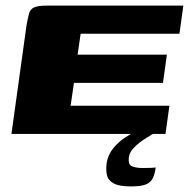

<svg xmlns="http://www.w3.org/2000/svg" viewBox="-20 -480 677 688"><path d="M21 0 75 -389Q80 -416 84 -431.5Q88 -447 102.5 -453.5Q117 -460 150 -460H637L623 -359H269L258 -284H578L564 -183H245L233 -101H587L573 0ZM449 188Q408 188 388 177.5Q368 167 363.5 148.5Q359 130 362 105Q367 74 386 51Q405 28 428 13Q451 -2 468 -10H549Q540 -7 523.5 2.5Q507 12 489 24.5Q471 37 457.5 52Q444 67 442 82Q438 110 453 116Q468 122 491 122Q514 122 523 121.5Q532 121 534 120.5Q536 120 538 120Q535 143 527.5 158.5Q520 174 502.5 181Q485 188 449 188Z"/></svg>

Font: Genos Thin ExtraBold
Style: Italic
Weight: 800
Italic angle: -8°
Version: Version 1.010